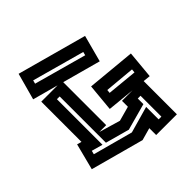

<svg xmlns="http://www.w3.org/2000/svg" viewBox="-197 -806 989 989"><g transform="rotate(-45 297.0 -312.0)"><path d="M15 -60 52 -204 77 -197V-490H196L56 -528L96 -674L476 -570L437 -424L228 -481V-168H178L294 -134L374 -156V-199H451L300 -214L314 -364L579 -339L565 -188L525 -192V50H374V0L306 19ZM411 -518 125 -597 120 -578 406 -499ZM77 -107 295 -48 440 -89V2H460V-150H440V-109L294 -69L163 -105V-442H143V-110L82 -127ZM358 -273 523 -257 525 -277 360 -292Z"/></g></svg>

Font: Blaka Hollow
Style: Regular
Weight: 400
Designer: Mohamed Gaber
Foundry: Kief Type Foundry
Version: Version 1.003; ttfautohint (v1.8.4.7-5d5b)